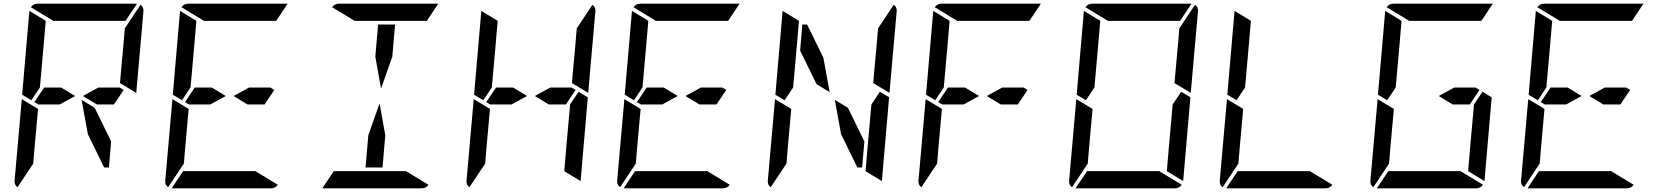

<svg xmlns="http://www.w3.org/2000/svg" viewBox="-20 -1020 9016 1040"><path d="M387 -500 303 -454H208H188L166 -467L219 -546H311ZM628 -546 650 -533 597 -454H505L429 -500L513 -546ZM167 -218 160 -134 75 -6Q57 -18 59 -41L98 -483L186 -430ZM741 -994Q759 -982 757 -959L718 -517L630 -570L633 -607L649 -782L656 -866ZM269 -907 147 -981Q161 -1000 184 -1000H720Q720 -1000 722 -1000L660 -907H657H626H490H398ZM582 -254 570 -113H544L456 -293L422 -479L493 -436ZM139 -959Q139 -959 139 -961L228 -907L227 -905V-895L226 -887L217 -782L199 -578L196 -546L150 -477L100 -507Z M1203 -500 1119 -454H1024H1004L982 -467L1035 -546H1127ZM1444 -546 1466 -533 1413 -454H1321L1245 -500L1329 -546ZM983 -218 976 -134 891 -6Q873 -18 875 -41L914 -483L1002 -430ZM1085 -907 963 -981Q977 -1000 1000 -1000H1536Q1536 -1000 1538 -1000L1476 -907H1473H1442H1306H1214ZM1363 -93 1485 -19Q1471 0 1448 0H912Q912 0 910 0L972 -93H975H1006H1142H1234ZM955 -959Q955 -959 955 -961L1044 -907L1043 -905V-895L1042 -887L1033 -782L1015 -578L1012 -546L966 -477L916 -507Z M2013 -713 2028 -887H2120L2105 -713L2044 -540ZM2067 -287 2052 -113H1960L1975 -287L2036 -460ZM1901 -907 1779 -981Q1793 -1000 1816 -1000H2352Q2352 -1000 2354 -1000L2292 -907H2289H2258H2122H2030ZM2179 -93 2301 -19Q2287 0 2264 0H1728Q1728 0 1726 0L1788 -93H1791H1822H1958H2050Z M2835 -500 2751 -454H2656H2636L2614 -467L2667 -546H2759ZM3076 -546 3098 -533 3045 -454H2953L2877 -500L2961 -546ZM3114 -523 3164 -493 3125 -41Q3125 -41 3125 -39L3036 -93L3037 -95V-103L3038 -113L3047 -218L3068 -454ZM2615 -218 2608 -134 2523 -6Q2505 -18 2507 -41L2546 -483L2634 -430ZM3189 -994Q3207 -982 3205 -959L3166 -517L3078 -570L3081 -607L3097 -782L3104 -866ZM2587 -959Q2587 -959 2587 -961L2676 -907L2675 -905V-895L2674 -887L2665 -782L2647 -578L2644 -546L2598 -477L2548 -507Z M3651 -500 3567 -454H3472H3452L3430 -467L3483 -546H3575ZM3892 -546 3914 -533 3861 -454H3769L3693 -500L3777 -546ZM3431 -218 3424 -134 3339 -6Q3321 -18 3323 -41L3362 -483L3450 -430ZM3533 -907 3411 -981Q3425 -1000 3448 -1000H3984Q3984 -1000 3986 -1000L3924 -907H3921H3890H3754H3662ZM3811 -93 3933 -19Q3919 0 3896 0H3360Q3360 0 3358 0L3420 -93H3423H3454H3590H3682ZM3403 -959Q3403 -959 3403 -961L3492 -907L3491 -905V-895L3490 -887L3481 -782L3463 -578L3460 -546L3414 -477L3364 -507Z M4314 -746 4326 -887H4352L4440 -707L4474 -521L4403 -564ZM4746 -523 4796 -493 4757 -41Q4757 -41 4757 -39L4668 -93L4669 -95V-103L4670 -113L4679 -218L4700 -454ZM4247 -218 4240 -134 4155 -6Q4137 -18 4139 -41L4178 -483L4266 -430ZM4821 -994Q4839 -982 4837 -959L4798 -517L4710 -570L4713 -607L4729 -782L4736 -866ZM4662 -254 4650 -113H4624L4536 -293L4502 -479L4573 -436ZM4219 -959Q4219 -959 4219 -961L4308 -907L4307 -905V-895L4306 -887L4297 -782L4279 -578L4276 -546L4230 -477L4180 -507Z M5283 -500 5199 -454H5104H5084L5062 -467L5115 -546H5207ZM5524 -546 5546 -533 5493 -454H5401L5325 -500L5409 -546ZM5063 -218 5056 -134 4971 -6Q4953 -18 4955 -41L4994 -483L5082 -430ZM5165 -907 5043 -981Q5057 -1000 5080 -1000H5616Q5616 -1000 5618 -1000L5556 -907H5553H5522H5386H5294ZM5035 -959Q5035 -959 5035 -961L5124 -907L5123 -905V-895L5122 -887L5113 -782L5095 -578L5092 -546L5046 -477L4996 -507Z M6378 -523 6428 -493 6389 -41Q6389 -41 6389 -39L6300 -93L6301 -95V-103L6302 -113L6311 -218L6332 -454ZM5879 -218 5872 -134 5787 -6Q5769 -18 5771 -41L5810 -483L5898 -430ZM6453 -994Q6471 -982 6469 -959L6430 -517L6342 -570L6345 -607L6361 -782L6368 -866ZM5981 -907 5859 -981Q5873 -1000 5896 -1000H6432Q6432 -1000 6434 -1000L6372 -907H6369H6338H6202H6110ZM6259 -93 6381 -19Q6367 0 6344 0H5808Q5808 0 5806 0L5868 -93H5871H5902H6038H6130ZM5851 -959Q5851 -959 5851 -961L5940 -907L5939 -905V-895L5938 -887L5929 -782L5911 -578L5908 -546L5862 -477L5812 -507Z M6695 -218 6688 -134 6603 -6Q6585 -18 6587 -41L6626 -483L6714 -430ZM7075 -93 7197 -19Q7183 0 7160 0H6624Q6624 0 6622 0L6684 -93H6687H6718H6854H6946ZM6667 -959Q6667 -959 6667 -961L6756 -907L6755 -905V-895L6754 -887L6745 -782L6727 -578L6724 -546L6678 -477L6628 -507Z M7972 -546 7994 -533 7941 -454H7849L7773 -500L7857 -546ZM8010 -523 8060 -493 8021 -41Q8021 -41 8021 -39L7932 -93L7933 -95V-103L7934 -113L7943 -218L7964 -454ZM7511 -218 7504 -134 7419 -6Q7401 -18 7403 -41L7442 -483L7530 -430ZM7613 -907 7491 -981Q7505 -1000 7528 -1000H8064Q8064 -1000 8066 -1000L8004 -907H8001H7970H7834H7742ZM7891 -93 8013 -19Q7999 0 7976 0H7440Q7440 0 7438 0L7500 -93H7503H7534H7670H7762ZM7483 -959Q7483 -959 7483 -961L7572 -907L7571 -905V-895L7570 -887L7561 -782L7543 -578L7540 -546L7494 -477L7444 -507Z M8547 -500 8463 -454H8368H8348L8326 -467L8379 -546H8471ZM8788 -546 8810 -533 8757 -454H8665L8589 -500L8673 -546ZM8327 -218 8320 -134 8235 -6Q8217 -18 8219 -41L8258 -483L8346 -430ZM8429 -907 8307 -981Q8321 -1000 8344 -1000H8880Q8880 -1000 8882 -1000L8820 -907H8817H8786H8650H8558ZM8707 -93 8829 -19Q8815 0 8792 0H8256Q8256 0 8254 0L8316 -93H8319H8350H8486H8578ZM8299 -959Q8299 -959 8299 -961L8388 -907L8387 -905V-895L8386 -887L8377 -782L8359 -578L8356 -546L8310 -477L8260 -507Z"/></svg>

Font: DSEG14 Modern
Style: Italic
Weight: 400
Italic angle: -5°
Designer: Keshikan(Twitter:@keshinomi_88pro)
Version: Version 0.46